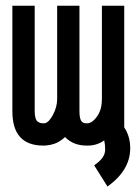

<svg xmlns="http://www.w3.org/2000/svg" viewBox="-20 -520 490 689"><path d="M317.9 73.2Q338.9 58.6 348.1 45.4Q357.4 32.2 357.4 16.1Q357.4 -1.5 354 -16.1Q327.1 2.4 295.9 2.4H291Q242.7 2.4 213.4 -28.3Q204.1 -19.5 194.3 -13.4Q184.6 -7.3 175.8 -4.4Q167 -1.5 160.9 -0.2Q154.8 1 147.7 1.7Q140.6 2.4 140.1 2.4H135.3Q24.4 2.4 24.4 -120.6V-499.5H104.5V-120.6Q104.5 -106 107.4 -96.4Q110.4 -86.9 115.7 -83.3Q121.1 -79.6 125.2 -78.6Q129.4 -77.6 135.3 -77.6H140.1Q155.3 -80.1 170.2 -108.2Q185.1 -136.2 185.1 -164.6V-499.5H265.1V-120.6Q265.1 -106 267.3 -96.7Q269.5 -87.4 273.7 -83.5Q277.8 -79.6 281.5 -78.6Q285.2 -77.6 291 -77.6H295.9Q313.5 -80.1 329.6 -104Q345.7 -127.9 345.7 -164.6V-499.5H425.8V-63Q447.3 -30.8 447.3 12.2Q447.3 90.8 365.7 149.4Z"/></svg>

Font: Anka/Coder Narrow
Style: Bold
Weight: 700
Width: 3
Monospace: yes
Version: Version 001.100